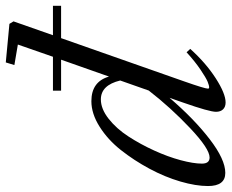

<svg xmlns="http://www.w3.org/2000/svg" viewBox="-86 -678 777 644"><g transform="rotate(-90 302.0 -356.5)"><path d="M43.5 11.2Q-0.5 11.2 -0.5 -46.9Q-0.5 -87.4 14.6 -139.4Q29.8 -191.4 57.6 -243.2Q85.4 -294.9 120.1 -338.9Q154.8 -382.8 198.5 -410.4Q242.2 -438 284.2 -438Q349.6 -438 366.7 -378.9L423.3 -539.6H319.3V-566.9H433.1L474.1 -684.6L405.3 -696.3L414.1 -725.1L543.5 -712.9L551.8 -699.2L505.4 -566.9H604V-539.6H495.6L350.6 -127Q326.2 -57.6 326.2 -46.9Q326.2 -43 330.6 -43Q336.9 -43 349.9 -48.3Q362.8 -53.7 389.9 -72Q417 -90.3 448.2 -118.7L459.5 -106.4Q412.6 -54.2 361.1 -21Q309.6 12.2 279.8 12.2Q265.1 12.2 256.8 3.7Q248.5 -4.9 248.5 -20Q248.5 -42 279.3 -129.9L295.4 -175.8Q224.1 -92.8 156.2 -40.8Q88.4 11.2 43.5 11.2ZM74.7 -67.4Q74.7 -41.5 95.2 -41.5Q124.5 -41.5 193.6 -106.7Q262.7 -171.9 319.8 -245.6L353.5 -341.3Q337.9 -406.2 290 -406.2Q258.3 -406.2 225.1 -380.1Q191.9 -354 165.8 -313.7Q139.6 -273.4 118.7 -227.5Q97.7 -181.6 86.2 -138.7Q74.7 -95.7 74.7 -67.4Z"/></g></svg>

Font: Elstob 14pt
Style: Italic
Weight: 400
Italic angle: -20°
Designer: Peter S. Baker
Version: Version 1.015